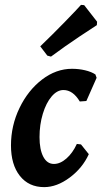

<svg xmlns="http://www.w3.org/2000/svg" viewBox="-20 -755 418 787"><path d="M142 -193Q142 -142 157.5 -112.5Q173 -83 201 -83Q227 -83 252.5 -105.5Q278 -128 295 -165L312 -163L344 -123Q318 -66 265.5 -27Q213 12 161 12Q98 12 61.5 -34Q25 -80 25 -159Q25 -240 60 -312.5Q95 -385 152.5 -429Q210 -473 275 -473Q303 -473 328.5 -467Q354 -461 371 -450L376 -436L334 -341L307 -339Q279 -386 240 -386Q214 -386 191.5 -359.5Q169 -333 155.5 -288.5Q142 -244 142 -193ZM189 -523 174 -527 145 -565Q196 -614 247 -666.5Q298 -719 312 -735L325 -734L378 -666L377 -652Q361 -642 304 -604Q247 -566 189 -523Z"/></svg>

Font: Alegreya
Style: Bold Italic
Weight: 700
Italic angle: -7°
Designer: Juan Pablo del Peral
Foundry: Huerta Tipografica
Version: Version 2.007; ttfautohint (v1.6)